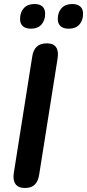

<svg xmlns="http://www.w3.org/2000/svg" viewBox="-20 -929 434 957"><path d="M104 8Q71 8 57 -12Q43 -32 49 -68L141 -649Q146 -681 164 -697Q182 -713 214 -713Q246 -713 259.5 -693.5Q273 -674 267 -637L175 -57Q170 -25 153 -8.5Q136 8 104 8ZM322 -786Q296 -786 282 -798.5Q268 -811 268 -834Q268 -868 287 -888.5Q306 -909 340 -909Q366 -909 380 -896.5Q394 -884 394 -861Q394 -827 375.5 -806.5Q357 -786 322 -786ZM133 -786Q108 -786 94 -798.5Q80 -811 80 -834Q80 -868 99 -888.5Q118 -909 152 -909Q178 -909 191.5 -896.5Q205 -884 205 -861Q205 -827 186.5 -806.5Q168 -786 133 -786Z"/></svg>

Font: Nunito ExtraLight
Style: Italic
Weight: 200
Italic angle: -9°
Designer: Vernon Adams
Foundry: Vernon Adams
Version: Version 3.602